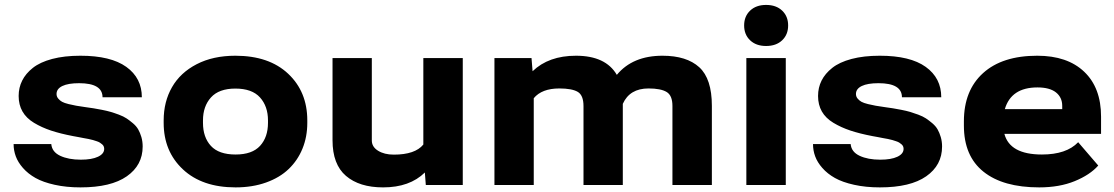

<svg xmlns="http://www.w3.org/2000/svg" viewBox="-20 -770 4635 799"><path d="M413.6 -150.4Q413.6 -155.8 411.6 -160.6Q409.7 -165.5 405 -169.4Q400.4 -173.3 395.5 -176.5Q390.6 -179.7 382.1 -182.4Q373.5 -185.1 366.7 -187.3Q359.9 -189.5 348.1 -191.7Q336.4 -193.8 328.4 -195.3Q320.3 -196.8 306.6 -199.5Q293 -202.1 284.2 -203.6Q230.5 -213.9 191.9 -226.8Q153.3 -239.7 121.3 -259Q89.4 -278.3 73.5 -306.2Q57.6 -334 57.6 -370.6Q57.6 -405.3 72.3 -434.6Q86.9 -463.9 116.7 -487.5Q146.5 -511.2 197 -524.7Q247.6 -538.1 314.5 -538.1Q440.9 -538.1 505.6 -491.7Q570.3 -445.3 570.3 -365.2H406.7Q406.7 -423.8 309.1 -423.8Q263.7 -423.8 239.5 -412.1Q215.3 -400.4 215.3 -378.9Q215.3 -368.2 222.2 -359.9Q229 -351.6 238.3 -346.4Q247.6 -341.3 265.4 -336.9Q283.2 -332.5 297.1 -330.1Q311 -327.6 335.4 -324.2Q356.9 -321.3 369.4 -319.3Q381.8 -317.4 404.1 -313Q426.3 -308.6 440.4 -304.4Q454.6 -300.3 474.4 -293Q494.1 -285.6 506.6 -277.3Q519 -269 533.2 -257.1Q547.4 -245.1 555.2 -231.4Q563 -217.8 568.4 -199.5Q573.7 -181.2 573.7 -160.2Q573.7 -82.5 507.8 -36.4Q441.9 9.8 314.9 9.8Q255.9 9.8 207.5 -1Q159.2 -11.7 127.9 -29.3Q96.7 -46.9 75.7 -70.8Q54.7 -94.7 45.7 -119.4Q36.6 -144 36.6 -170.4H193.4Q196.3 -137.7 230.7 -121.6Q265.1 -105.5 316.4 -105.5Q361.8 -105.5 387.7 -117.7Q413.6 -129.9 413.6 -150.4Z M661.1 -258.8V-269Q661.1 -346.7 695.8 -407.2Q730.5 -467.8 798.6 -502.9Q866.7 -538.1 959.5 -538.1Q1099.6 -538.1 1179.2 -463.1Q1258.8 -388.2 1258.8 -269V-258.8Q1258.8 -200.7 1238.8 -151.6Q1218.8 -102.5 1181.4 -66.7Q1144 -30.8 1087.2 -10.5Q1030.3 9.8 960.4 9.8Q821.3 9.8 741.2 -65.2Q661.1 -140.1 661.1 -258.8ZM824.7 -269V-258.8Q824.7 -198.7 857.7 -162.8Q890.6 -127 960.4 -127Q1029.3 -127 1062.3 -163.1Q1095.2 -199.2 1095.2 -258.8V-269Q1095.2 -327.6 1062 -364.5Q1028.8 -401.4 959.5 -401.4Q891.1 -401.4 857.9 -364.5Q824.7 -327.6 824.7 -269Z M1363.8 -528.3H1527.3V-185.5Q1527.3 -158.7 1553.5 -142.6Q1579.6 -126.5 1618.7 -126.5Q1707.5 -126.5 1741.7 -168.5V-528.3H1905.8V0H1752L1748 -52.2Q1685.1 9.8 1574.2 9.8Q1475.6 9.8 1419.7 -38.1Q1363.8 -85.9 1363.8 -186.5Z M2037.6 -528.3H2191.9L2196.3 -473.6Q2263.2 -538.1 2377 -538.1Q2500.5 -538.1 2546.9 -458.5Q2612.8 -538.1 2736.8 -538.1Q2837.4 -538.1 2889.9 -490.2Q2942.4 -442.4 2942.4 -329.6V0H2778.3V-329.1Q2778.3 -372.6 2754.2 -387.2Q2730 -401.9 2678.7 -401.9Q2600.6 -401.9 2571.8 -337.9V0H2408.2V-328.6Q2408.2 -373.5 2384.3 -387.7Q2360.4 -401.9 2307.6 -401.9Q2234.9 -401.9 2201.2 -361.3V0H2037.6Z M3250 -528.3V0H3085.9V-528.3ZM3168 -749.5Q3210 -749.5 3234.9 -725.8Q3259.8 -702.1 3259.8 -664.1Q3259.8 -626 3234.9 -602.3Q3210 -578.6 3168 -578.6Q3126.5 -578.6 3101.6 -602.3Q3076.7 -626 3076.7 -664.1Q3076.7 -702.1 3101.6 -725.8Q3126.5 -749.5 3168 -749.5Z M3740.2 -150.4Q3740.2 -155.8 3738.3 -160.6Q3736.3 -165.5 3731.7 -169.4Q3727.1 -173.3 3722.2 -176.5Q3717.3 -179.7 3708.7 -182.4Q3700.2 -185.1 3693.4 -187.3Q3686.5 -189.5 3674.8 -191.7Q3663.1 -193.8 3655 -195.3Q3647 -196.8 3633.3 -199.5Q3619.6 -202.1 3610.8 -203.6Q3557.1 -213.9 3518.6 -226.8Q3480 -239.7 3448 -259Q3416 -278.3 3400.1 -306.2Q3384.3 -334 3384.3 -370.6Q3384.3 -405.3 3398.9 -434.6Q3413.6 -463.9 3443.4 -487.5Q3473.1 -511.2 3523.7 -524.7Q3574.2 -538.1 3641.1 -538.1Q3767.6 -538.1 3832.3 -491.7Q3897 -445.3 3897 -365.2H3733.4Q3733.4 -423.8 3635.7 -423.8Q3590.3 -423.8 3566.2 -412.1Q3542 -400.4 3542 -378.9Q3542 -368.2 3548.8 -359.9Q3555.7 -351.6 3564.9 -346.4Q3574.2 -341.3 3592 -336.9Q3609.9 -332.5 3623.8 -330.1Q3637.7 -327.6 3662.1 -324.2Q3683.6 -321.3 3696 -319.3Q3708.5 -317.4 3730.7 -313Q3752.9 -308.6 3767.1 -304.4Q3781.2 -300.3 3801 -293Q3820.8 -285.6 3833.3 -277.3Q3845.7 -269 3859.9 -257.1Q3874 -245.1 3881.8 -231.4Q3889.6 -217.8 3895 -199.5Q3900.4 -181.2 3900.4 -160.2Q3900.4 -82.5 3834.5 -36.4Q3768.6 9.8 3641.6 9.8Q3582.5 9.8 3534.2 -1Q3485.8 -11.7 3454.6 -29.3Q3423.3 -46.9 3402.3 -70.8Q3381.3 -94.7 3372.3 -119.4Q3363.3 -144 3363.3 -170.4H3520Q3522.9 -137.7 3557.4 -121.6Q3591.8 -105.5 3643.1 -105.5Q3688.5 -105.5 3714.4 -117.7Q3740.2 -129.9 3740.2 -150.4Z M3991.2 -247.1V-265.1Q3991.2 -393.6 4071 -465.8Q4150.9 -538.1 4296.4 -538.1Q4421.9 -538.1 4491.9 -471.4Q4562 -404.8 4562 -284.7V-212.9H4159.7Q4182.6 -127 4315.9 -127Q4418 -127 4466.8 -178.2L4550.3 -81.1Q4515.6 -42 4452.1 -16.1Q4388.7 9.8 4304.7 9.8Q4154.3 9.8 4072.8 -55.4Q3991.2 -120.6 3991.2 -247.1ZM4161.6 -315.9H4400.4V-329.6Q4400.4 -364.7 4374.3 -385.5Q4348.1 -406.2 4297.4 -406.2Q4188 -406.2 4161.6 -315.9Z"/></svg>

Font: Bert Sans Black
Style: Regular
Weight: 900
Designer: Christian Robertson, Adam Twardoch, & Cristiano Sobral
Foundry: Google
Version: Version 12.135;January 10, 2020;FontCreator 12.0.0.2547 64-b